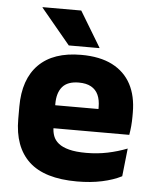

<svg xmlns="http://www.w3.org/2000/svg" viewBox="-51 -730 632 787"><g transform="rotate(5 265.0 -337.0)"><path d="M295 12.5Q161 12.5 97 -47.2Q33 -107 33 -221.5V-272.5Q33 -385.5 93 -445.8Q153 -506 267.5 -506Q344.5 -506 395.8 -479.8Q447 -453.5 472.8 -405Q498.5 -356.5 498.5 -288.5V-272Q498.5 -253 496.8 -233.2Q495 -213.5 492 -196.5H354Q356 -225.5 356.5 -251.2Q357 -277 357 -298Q357 -328.5 347.5 -349.2Q338 -370 318.2 -381Q298.5 -392 267.5 -392Q221.5 -392 200.2 -367.2Q179 -342.5 179 -297V-252L180 -235.5V-200.5Q180 -181.5 186.2 -164.5Q192.5 -147.5 208.2 -134.8Q224 -122 251.8 -114.8Q279.5 -107.5 322.5 -107.5Q368 -107.5 410 -116.2Q452 -125 490.5 -140L478 -25Q444 -7.5 397.5 2.5Q351 12.5 295 12.5ZM114 -196.5V-291H461V-196.5ZM251.5 -687 339 -542V-540H213L92.5 -685V-687Z"/></g></svg>

Font: Anek Telugu
Style: Bold
Weight: 700
Designer: Omkar Bhoir (Telugu), Yesha Goshar (Latin)
Foundry: Ek Type
Version: Version 1.003